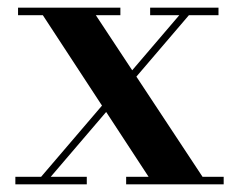

<svg xmlns="http://www.w3.org/2000/svg" viewBox="-20 -480 622 500"><path d="M308.5 0V-19.5H367L91.5 -440.5H27V-460H293.5V-440.5H229.5L507.5 -19.5H562.5V0ZM20 0V-19.5H87L447 -440.5H371V-460H549V-440.5H472L112 -19.5H206V0Z"/></svg>

Font: Bodoni Moda 11pt SemiBold
Style: Regular
Weight: 600
Designer: Owen Earl
Foundry: indestructible type
Version: Version 2.004